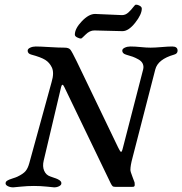

<svg xmlns="http://www.w3.org/2000/svg" viewBox="-20 -804 784 826"><path d="M507 -670Q494 -670 446 -671.5Q398 -673 386 -673Q366 -673 348.5 -655.5Q331 -638 329 -638Q322 -638 312 -643Q302 -648 302 -655Q302 -681 332 -712.5Q362 -744 389 -744Q401 -744 446.5 -741.5Q492 -739 505 -739Q520 -739 532.5 -750.5Q545 -762 553 -773Q561 -784 565 -784Q573 -784 581.5 -779Q590 -774 590 -767Q590 -742 561.5 -706Q533 -670 507 -670ZM522 -569Q506 -574 506 -586Q506 -594 517 -599Q528 -604 541 -604Q561 -604 585.5 -601.5Q610 -599 628 -599Q646 -599 675 -601.5Q704 -604 721 -604Q744 -604 744 -586Q744 -573 729 -569Q659 -549 648 -505L550 -125Q541 -92 541 -73Q541 -66 550 -43Q559 -20 559 -19Q559 -16 559.5 -11.5Q560 -7 559.5 -6Q559 -5 558 -3Q557 -1 554 -0.5Q551 0 546 0H478Q468 0 464.5 -3Q461 -6 456 -16L257 -429Q248 -449 243 -430L168 -113Q162 -88 170 -69.5Q178 -51 196 -45Q199 -44 204.5 -42Q210 -40 213 -39Q216 -38 220.5 -36.5Q225 -35 227.5 -33.5Q230 -32 233 -30.5Q236 -29 237.5 -27.5Q239 -26 241 -24Q243 -22 243.5 -19.5Q244 -17 244 -15Q244 -8 234.5 -3Q225 2 213 2Q212 2 183 -1Q154 -4 126 -4Q98 -4 69 -1Q40 2 37 2Q24 2 14 -3Q4 -8 4 -15Q4 -22 10.5 -26.5Q17 -31 33 -36Q49 -41 55 -44Q80 -56 90 -68Q100 -80 106 -102L202 -451Q214 -491 203 -514Q193 -535 174.5 -546.5Q156 -558 115 -569Q99 -573 99 -586Q99 -594 110 -599Q121 -604 134 -604Q152 -604 192.5 -601.5Q233 -599 258 -599Q276 -599 283 -590Q290 -581 310 -540L488 -170Q495 -156 498 -152.5Q501 -149 503.5 -152.5Q506 -156 509 -169L596 -506Q599 -519 594 -530Q589 -541 575.5 -548.5Q562 -556 551 -560Q540 -564 522 -569Z"/></svg>

Font: EB Garamond 08
Style: Italic
Weight: 400
Italic angle: -14°
Version: Version 0.016